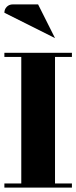

<svg xmlns="http://www.w3.org/2000/svg" viewBox="-20 -856 348 876"><path d="M0 0V-19H77.1V-596.2H0V-615.2H308.1V-596.2H231V-19H308.1V0ZM0 -797.9Q0 -814 11.2 -825.2Q22 -835.9 38.1 -835.9H153.8L231 -682.1Z"/></svg>

Font: Hjet
Style: Regular
Weight: 400
Designer: T. Christopher White
Version: Version 1.2